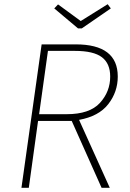

<svg xmlns="http://www.w3.org/2000/svg" viewBox="-20 -893 618 913"><path d="M356 -323 502 0H463L321 -318H161L117 0H82L178 -682H340Q540 -682 540 -529Q540 -456 495 -398Q450 -340 356 -323ZM297 -350Q406 -350 455 -403.5Q504 -457 504 -529Q504 -591 464.5 -621Q425 -651 336 -651H208L166 -350ZM507 -853 369 -758H351L238 -853L256 -872L364 -793L492 -873Z"/></svg>

Font: FiraGO UltraLight
Style: Italic
Weight: 200
Italic angle: -8°
Designer: bBox Type GmbH
Foundry: bBox Type GmbH
Version: Version 1.001